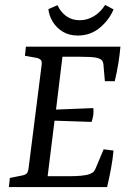

<svg xmlns="http://www.w3.org/2000/svg" viewBox="-20 -758 528 778"><path d="M405 -429 399 -498Q398 -506 394.5 -511.5Q391 -517 381 -521Q368 -526 347 -527Q326 -528 307 -528H233L207 -314L358 -320Q360 -306 358 -292Q356 -278 351 -264L201 -269L173 -44H262Q287 -44 309 -46Q331 -48 344 -53Q355 -57 360 -63Q365 -69 368 -77L400 -153L440 -148Q437 -114 430 -76Q423 -38 414 0H16L20 -37L70 -47Q84 -50 89 -56Q94 -62 96 -78L149 -497Q150 -510 145.5 -515Q141 -520 131 -523L81 -532L85 -569H468Q465 -535 459.5 -501Q454 -467 445 -429ZM295 -614Q260 -614 234.5 -629.5Q209 -645 194 -669.5Q179 -694 176 -721L213 -737Q225 -710 248 -693Q271 -676 303 -676Q333 -676 360 -692Q387 -708 406 -738L440 -720Q423 -678 385 -646Q347 -614 295 -614Z"/></svg>

Font: Yrsa
Style: Italic
Weight: 400
Italic angle: -7.10001°
Designer: Anna Giedrys (Yrsa+Rasa design), David Brezina (Yrsa art-direction, Rasa art-direction, design)
Foundry: Rosetta Type Foundry
Version: Version 2.004